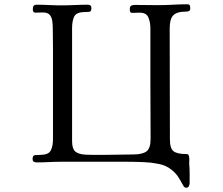

<svg xmlns="http://www.w3.org/2000/svg" viewBox="-20 -755 1040 895"><path d="M867 -715Q867 -701 849 -701Q804 -701 787.5 -683.5Q771 -666 771 -622Q771 -493 771.5 -364Q772 -235 772 -106Q772 -63 789 -50Q806 -37 847 -37Q855 -37 857.5 -34.5Q860 -32 861 -25Q863 -18 862.5 -9Q862 0 862 8Q864 30 864 52.5Q864 75 864 98Q864 105 860.5 112.5Q857 120 849 120Q841 120 837 114.5Q833 109 830 103Q820 83 808.5 66.5Q797 50 779 36Q755 16 719.5 9Q684 2 654 1Q613 -1 572 -1Q531 -1 490 -1H265Q237 -1 208.5 0.5Q180 2 151 2Q142 2 137 -1.5Q132 -5 132 -15Q132 -31 144 -32Q156 -33 167 -33Q205 -33 216 -52.5Q227 -72 227 -108V-423Q227 -473 227 -523.5Q227 -574 226 -624Q226 -641 223.5 -658Q221 -675 211.5 -686Q202 -697 179 -697Q171 -697 162.5 -696.5Q154 -696 146 -696Q138 -696 135.5 -700.5Q133 -705 133 -712Q133 -723 137 -728Q141 -733 152 -733Q181 -733 209.5 -731.5Q238 -730 266 -730Q297 -730 327.5 -731.5Q358 -733 389 -733Q406 -733 406 -718Q406 -702 398 -700.5Q390 -699 377 -699Q337 -699 326.5 -679Q316 -659 316 -624V-97Q316 -62 330.5 -49Q345 -36 379 -34Q399 -33 418.5 -33Q438 -33 457 -33Q493 -33 529 -34Q565 -35 601 -35Q643 -35 662.5 -49Q682 -63 682 -108Q682 -176 681.5 -243.5Q681 -311 681 -378V-624Q681 -650 672 -673Q663 -696 631 -696Q623 -696 614 -695.5Q605 -695 597 -695Q589 -695 587 -699.5Q585 -704 585 -711Q585 -725 591.5 -728.5Q598 -732 610 -732Q637 -732 663.5 -731.5Q690 -731 717 -731Q751 -731 785 -733Q819 -735 853 -735Q863 -735 865 -729Q867 -723 867 -715Z"/></svg>

Font: Kaisei HarunoUmi
Style: Regular
Weight: 400
Designer: Font-Kai, 金井和夫
Foundry: KAZUO KANAI
Version: Version 5.003